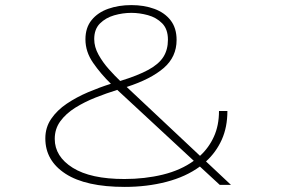

<svg xmlns="http://www.w3.org/2000/svg" viewBox="-20 -726 1115 754"><path d="M470 8Q317 8 237.5 -43.5Q158 -95 158 -182.5Q158 -225.5 181 -259.2Q204 -293 242.2 -318.8Q280.5 -344.5 325.8 -363.8Q371 -383 415.5 -397Q376 -435.5 345.8 -479Q315.5 -522.5 315.5 -571.5Q315.5 -617.5 339.8 -647.2Q364 -677 405 -691.5Q446 -706 496 -706Q546 -706 586.2 -691.2Q626.5 -676.5 650 -646.2Q673.5 -616 673.5 -569Q673.5 -502.5 622.8 -458.8Q572 -415 477.5 -384.5L765.5 -114Q800.5 -146 820.2 -189.8Q840 -233.5 840 -290H873Q873 -226.5 850.8 -177.2Q828.5 -128 789 -92L887 0H843L765 -72Q709.5 -31.5 633.2 -11.8Q557 8 470 8ZM350 -572.5Q350 -541.5 367 -511Q384 -480.5 407.8 -454Q431.5 -427.5 452 -408Q522 -429.5 563 -452Q604 -474.5 621.8 -502.8Q639.5 -531 639.5 -570Q639.5 -611.5 616.8 -634.5Q594 -657.5 560.8 -666.5Q527.5 -675.5 496 -675.5Q462 -675.5 428.2 -665.8Q394.5 -656 372.2 -633.5Q350 -611 350 -572.5ZM195 -180.5Q195 -111.5 265.5 -67.2Q336 -23 468.5 -23Q548.5 -23 619.2 -40.2Q690 -57.5 741 -94.5L440.5 -373Q398.5 -360 355 -342.8Q311.5 -325.5 275.2 -302.8Q239 -280 217 -250Q195 -220 195 -180.5Z"/></svg>

Font: Trispace SemiExpanded Thin
Style: Regular
Weight: 100
Width: 6
Designer: Tyler Finck
Foundry: Etcetera Type Company
Version: Version 1.210; ttfautohint (v1.8.3)